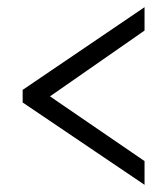

<svg xmlns="http://www.w3.org/2000/svg" viewBox="-20 -625 465 534"><path d="M382 -111V-177L119 -357L382 -540V-605L43 -375V-340Z"/></svg>

Font: Noto Serif Georgian ExtraCondensed
Style: Regular
Weight: 400
Width: 2
Designer: Monotype Design Team, Akaki Razmadze
Foundry: Google LLC
Version: Version 2.003